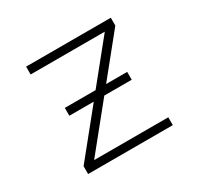

<svg xmlns="http://www.w3.org/2000/svg" viewBox="-117 -662 834 805"><g transform="rotate(-30 300.0 -260.0)"><path d="M95 0V-38L454 -482H95V-520H505V-482L146 -38H505V0ZM149 -251V-289H451V-251Z"/></g></svg>

Font: Zed Sans Extralight Extended
Style: Regular
Weight: 200
Width: 7
Designer: Belleve Invis
Foundry: Belleve Invis
Version: Version 1.0.0; ttfautohint (v1.8.4)